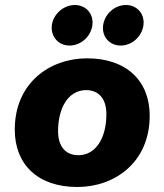

<svg xmlns="http://www.w3.org/2000/svg" viewBox="-20 -736 657 767"><path d="M289 11C437 11 578 -86 578 -274C578 -412 486 -503 328 -503C180 -503 39 -406 39 -218C39 -80 130 11 289 11ZM293 -116C242 -116 212 -151 212 -212C212 -307 254 -376 324 -376C375 -376 405 -341 405 -280C405 -185 363 -116 293 -116ZM258 -554C303 -554 343 -590 349 -635C355 -680 324 -716 279 -716C234 -716 193 -680 187 -635C182 -590 213 -554 258 -554ZM462 -554C507 -554 547 -590 553 -635C559 -680 528 -716 483 -716C438 -716 398 -680 392 -635C386 -590 417 -554 462 -554Z"/></svg>

Font: SN Pro Heavy
Style: Italic
Weight: 800
Italic angle: -9°
Designer: Tobias Whetton
Foundry: Supernotes
Version: Version 1.001;Glyphs 3.2 (3249)